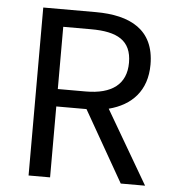

<svg xmlns="http://www.w3.org/2000/svg" viewBox="-49 -701 668 747"><g transform="rotate(5 285.0 -328.0)"><path d="M545 0 378 -286C467 -309 525 -369 525 -471C525 -608 429 -656 295 -656H90V0H174V-277H292L450 0ZM174 -588H283C385 -588 441 -558 441 -471C441 -387 385 -345 283 -345H174Z"/></g></svg>

Font: Cambridge Sans
Style: Regular
Weight: 400
Version: Version 2.020;PS 002.020;hotconv 1.0.88;makeotf.lib2.5.64775